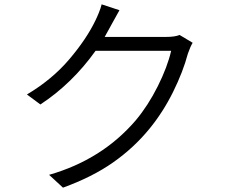

<svg xmlns="http://www.w3.org/2000/svg" viewBox="-20 -823 1040 884"><path d="M500 -722 489 -702 462 -653H745Q785 -653 807 -662L867 -626Q857 -610 845 -576Q823 -493 777 -400Q731 -307 668 -230Q596 -142 500.5 -75Q405 -8 270 41L206 -18Q450 -88 605 -269Q662 -337 706.5 -426Q751 -515 768 -589H420Q312 -438 166 -342L104 -388Q220 -457 299 -550Q378 -643 419 -728Q426 -742 435 -764Q444 -786 448 -803L530 -776Z"/></svg>

Font: Sinter Normal
Style: Regular
Weight: 350
Foundry: Adobe & rsms
Version: Version 1.000